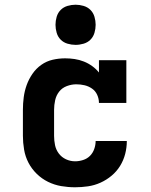

<svg xmlns="http://www.w3.org/2000/svg" viewBox="-20 -785 640 813"><path d="M298 8Q268 8 239 3Q210 -2 183.5 -15Q157 -28 135.5 -49Q114 -70 100.5 -96Q87 -122 82 -151.5Q77 -181 77 -210V-320Q77 -347 80.5 -373.5Q84 -400 93 -425Q102 -450 117.5 -472.5Q133 -495 155 -510.5Q177 -526 203 -532Q229 -538 256 -538Q276 -538 296 -535Q316 -532 335 -524.5Q354 -517 370.5 -505Q387 -493 399 -478V-530H515V-349H399Q399 -367 391.5 -383.5Q384 -400 369.5 -410Q355 -420 338 -424Q321 -428 303 -428Q283 -428 263 -420.5Q243 -413 230.5 -397Q218 -381 213.5 -360.5Q209 -340 209 -320V-210Q209 -190 213 -170.5Q217 -151 229 -135Q241 -119 259.5 -110.5Q278 -102 298 -102Q315 -102 332 -107.5Q349 -113 361 -125Q373 -137 379 -154Q385 -171 385 -188Q385 -188 385 -188Q385 -188 385 -188H517Q517 -188 517 -188Q517 -188 517 -188Q517 -160 510 -133Q503 -106 488.5 -82.5Q474 -59 452.5 -41Q431 -23 405.5 -11.5Q380 0 352.5 4Q325 8 298 8ZM300 -595Q283 -595 266 -600Q249 -605 237 -617Q225 -629 220 -646Q215 -663 215 -680Q215 -697 220 -714Q225 -731 237 -743Q249 -755 266 -760Q283 -765 300 -765Q317 -765 334 -760Q351 -755 363 -743Q375 -731 380 -714Q385 -697 385 -680Q385 -663 380 -646Q375 -629 363 -617Q351 -605 334 -600Q317 -595 300 -595Z"/></svg>

Font: Iosevka Slab XBdEx
Style: Regular
Weight: 800
Width: 7
Monospace: yes
Designer: Belleve Invis
Foundry: Belleve Invis
Version: Version 11.1.0; ttfautohint (v1.8.3)